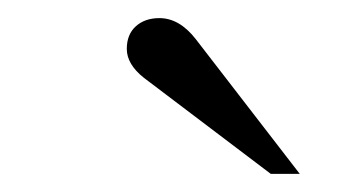

<svg xmlns="http://www.w3.org/2000/svg" viewBox="-20 -684 373 212"><path d="M311 -492H279L139 -598Q120 -613 120 -630Q120 -646 130 -655Q140 -664 156 -664Q178 -664 196 -641Z"/></svg>

Font: STIX
Style: Italic
Weight: 400
Italic angle: -16.33°
Designer: MicroPress Inc., with final additions and corrections provided by Coen Hoffman, Elsevier (retired)
Version: Version 1.1.1